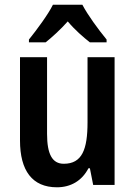

<svg xmlns="http://www.w3.org/2000/svg" viewBox="-20 -786 574 816"><path d="M330 -766H205C185 -725 136 -659 103 -618V-606H174C199 -626 236 -659 268 -695C298 -659 334 -628 362 -606H433V-618C397 -662 353 -722 330 -766ZM467 -543H352V-266C352 -151 329 -90 251 -90C202 -90 180 -131 180 -217V-543H65V-189C65 -61 117 10 222 10C280 10 328 -17 356 -71H362L376 0H467Z"/></svg>

Font: Noto Sans Gurmukhi UI Condensed SemiBold
Style: Regular
Weight: 600
Width: 3
Designer: Jelle Bosma - Monotype Design Team
Foundry: Monotype Imaging Inc.
Version: Version 2.004